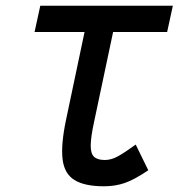

<svg xmlns="http://www.w3.org/2000/svg" viewBox="-20 -638 640 672"><path d="M344 14Q276 14 240.5 -8Q205 -30 199 -81Q193 -132 211 -218L289 -588H389L309 -210Q298 -159 297.5 -130Q297 -101 309 -89.5Q321 -78 347 -78Q369 -78 392 -90.5Q415 -103 455 -132L499 -42Q450 -9 416.5 2.5Q383 14 344 14ZM101 -526 121 -618H585L565 -526Z"/></svg>

Font: Victor Mono Thin
Style: Italic
Weight: 100
Italic angle: -12°
Monospace: yes
Designer: Rune Bjørnerås
Version: Version 1.561;gftools[0.9.30]